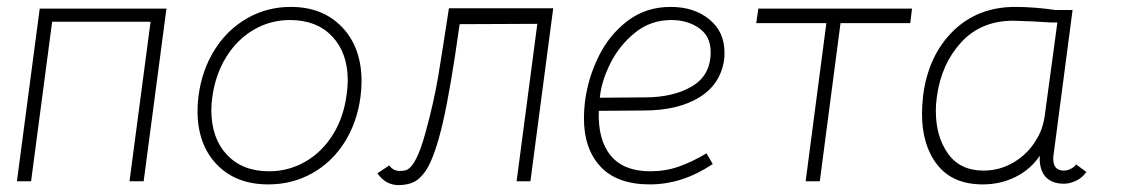

<svg xmlns="http://www.w3.org/2000/svg" viewBox="-20 -525 3247 556"><path d="M396 0H355L416 -462H131L70 0H29L95 -500H462Z M552 -204Q552 -226 555 -248Q565 -323 602 -381.5Q639 -440 696.5 -472.5Q754 -505 822 -505Q915 -505 971 -446Q1027 -387 1027 -289Q1027 -268 1024 -245Q1014 -170 977.5 -112.5Q941 -55 883.5 -23Q826 9 757 9Q663 9 607.5 -49Q552 -107 552 -204ZM984 -253Q987 -273 987 -292Q987 -372 942 -419.5Q897 -467 820 -467Q763 -467 715 -439Q667 -411 635.5 -360.5Q604 -310 595 -245Q592 -224 592 -206Q592 -125 637 -77Q682 -29 759 -29Q816 -29 864.5 -57Q913 -85 944.5 -136Q976 -187 984 -253Z M1073 -23 1107 -46Q1119 -30 1137 -30Q1144 -30 1150 -31Q1156 -32 1158 -33Q1186 -46 1211.5 -138.5Q1237 -231 1249.5 -307Q1262 -383 1280 -501H1582L1516 0H1476L1536 -456L1311 -455Q1285 -268 1262.5 -170.5Q1240 -73 1214 -32Q1196 -6 1177.5 2.5Q1159 11 1134 11Q1097 11 1073 -23Z M1671 -182Q1671 -206 1674 -231Q1683 -300 1714 -362.5Q1745 -425 1798 -465Q1851 -505 1922 -505Q1990 -505 2034 -469Q2078 -433 2078 -373Q2078 -360 2077 -353Q2067 -281 2005 -243Q1943 -205 1844 -205L1714 -204Q1711 -120 1748.5 -74.5Q1786 -29 1863 -29Q1907 -29 1945.5 -42.5Q1984 -56 2026 -81L2044 -50Q1956 9 1862 9Q1767 9 1719 -42.5Q1671 -94 1671 -182ZM2038 -374Q2038 -420 2004.5 -443.5Q1971 -467 1924 -467Q1864 -467 1818.5 -430Q1773 -393 1747 -340.5Q1721 -288 1717 -242L1847 -243Q1930 -243 1984 -275Q2038 -307 2038 -374Z M2373 -458H2170L2176 -500H2621L2616 -458H2414L2354 0H2313Z M3126 -27Q3114 -10 3096 -1.5Q3078 7 3061 7Q3025 7 3007 -14Q2989 -35 2991 -74Q2965 -35 2921.5 -13Q2878 9 2826 9Q2739 9 2694.5 -47.5Q2650 -104 2650 -195Q2650 -220 2653 -247Q2668 -364 2739.5 -434.5Q2811 -505 2920 -505Q2974 -505 3037 -496H3086L3031 -77Q3030 -73 3030 -65Q3030 -31 3061 -31Q3071 -31 3081.5 -36.5Q3092 -42 3096 -49ZM3042 -460Q3026 -459 2971 -463L2914 -465Q2821 -465 2763.5 -402.5Q2706 -340 2693 -245Q2690 -224 2690 -204Q2690 -130 2725 -80.5Q2760 -31 2828 -31Q2876 -31 2916.5 -55.5Q2957 -80 2980 -119Q2999 -148 3005 -187Z"/></svg>

Font: Bellota Light
Style: Italic
Weight: 300
Italic angle: -7.5°
Designer: Kemie Guaida
Foundry: Kemie Guaida
Version: Version 4.001